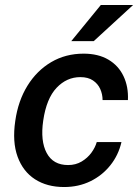

<svg xmlns="http://www.w3.org/2000/svg" viewBox="-20 -743 564 773"><path d="M238 10Q169.5 10 121 -21.2Q72.5 -52.5 50.8 -112.2Q29 -172 41.5 -256.5Q53 -337 90.5 -397.8Q128 -458.5 186 -492.8Q244 -527 316.5 -527Q375.5 -527 416.2 -503Q457 -479 477.2 -436.5Q497.5 -394 495 -340H393Q393 -363.5 383.5 -384.8Q374 -406 354.2 -419.2Q334.5 -432.5 303.5 -432.5Q248.5 -432.5 207.8 -389.5Q167 -346.5 154 -257.5Q142 -175.5 168 -127Q194 -78.5 254 -78.5Q285 -78.5 308.8 -92.8Q332.5 -107 348 -128.2Q363.5 -149.5 369.5 -171H469Q457 -118.5 424.2 -77.5Q391.5 -36.5 343.8 -13.2Q296 10 238 10ZM267 -577.5 386 -723H516L357.5 -577.5Z"/></svg>

Font: Public Sans Thin SemiBold
Style: Italic
Weight: 600
Italic angle: -8°
Version: Version 2.001